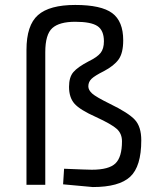

<svg xmlns="http://www.w3.org/2000/svg" viewBox="-20 -747 645 776"><path d="M163 0H87V-545Q87 -645 133.5 -686Q180 -727 284 -727Q389 -727 433.5 -694Q478 -661 478 -584Q478 -533 459.5 -507Q441 -481 399 -459Q363 -441 350 -428.5Q337 -416 337 -398Q337 -383 352.5 -369Q368 -355 425 -327Q499 -291 525 -263Q551 -235 551 -180Q551 -74 506 -32.5Q461 9 355 9L235 -2L239 -65Q334 -61 351 -61Q420 -61 446.5 -86.5Q473 -112 473 -176Q473 -207 452 -226Q431 -245 368 -274Q303 -303 281 -328Q259 -353 259 -396Q259 -435 276.5 -455.5Q294 -476 338 -499Q373 -516 386.5 -533Q400 -550 400 -580Q400 -624 374 -641.5Q348 -659 284 -659Q220 -659 191.5 -633.5Q163 -608 163 -536Z"/></svg>

Font: TypoPRO Titillium Maps
Style: 400 wt
Weight: 400
Designer: Campivisivi
Foundry: Accademia di Belle Arti di Urbino and students of MA course of Visual design
Version: Version 001.001